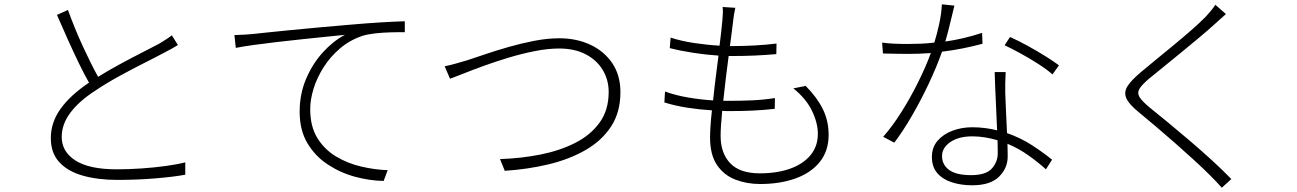

<svg xmlns="http://www.w3.org/2000/svg" viewBox="-20 -813 5990 887"><path d="M293.9 -767.1Q324.7 -681.6 362.3 -599.9Q399.9 -518.1 433.1 -458Q483.4 -489.3 537.4 -518.3Q591.3 -547.4 638.4 -571.3Q685.5 -595.2 714.8 -610.8Q732.4 -621.6 746.6 -630.6Q760.7 -639.6 773.9 -649.9L801.8 -605Q789.1 -596.7 773.4 -588.1Q757.8 -579.6 738.8 -569.8Q703.6 -550.8 647.7 -522.7Q591.8 -494.6 531.2 -461.4Q470.7 -428.2 419.9 -394Q345.7 -346.2 305.4 -292.7Q265.1 -239.3 265.1 -180.2Q265.1 -112.3 328.6 -71.5Q392.1 -30.8 519 -30.8Q575.7 -30.8 635.3 -34.9Q694.8 -39.1 747.3 -46.4Q799.8 -53.7 835.9 -63V-5.9Q783.7 3.9 699 11Q614.3 18.1 522 18.1Q432.1 18.1 362.8 -1.5Q293.5 -21 254.2 -63.5Q214.8 -106 214.8 -174.8Q214.8 -247.6 259.8 -310.3Q304.7 -373 391.1 -431.2Q368.7 -470.7 343.5 -522.7Q318.4 -574.7 292.7 -631.8Q267.1 -689 243.2 -744.1Z M1063 -650.9Q1090.8 -651.9 1111.6 -653.1Q1132.3 -654.3 1147 -655.8Q1167.5 -658.2 1212.6 -662.8Q1257.8 -667.5 1319.1 -673.6Q1380.4 -679.7 1450.2 -686Q1520 -692.4 1589.4 -698.2Q1673.3 -705.6 1737.8 -709.5Q1802.2 -713.4 1850.1 -714.8V-664.1Q1820.8 -664.6 1784.2 -663.6Q1747.6 -662.6 1712.6 -658.7Q1677.7 -654.8 1653.3 -647Q1594.7 -627 1550 -588.6Q1505.4 -550.3 1474.9 -502.2Q1444.3 -454.1 1428.7 -403.6Q1413.1 -353 1413.1 -309.1Q1413.1 -229 1446 -175.5Q1479 -122.1 1532.5 -90.1Q1585.9 -58.1 1648.7 -43.5Q1711.4 -28.8 1771 -26.9L1752.4 22.9Q1688.5 22 1620.6 3.7Q1552.7 -14.6 1494.4 -53Q1436 -91.3 1400.1 -151.6Q1364.3 -211.9 1364.3 -296.9Q1364.3 -378.9 1394.3 -449.2Q1424.3 -519.5 1472.2 -571.8Q1520 -624 1573.2 -651.9Q1538.6 -648.4 1487.1 -643.3Q1435.5 -638.2 1376.2 -631.8Q1316.9 -625.5 1258.3 -618.7Q1199.7 -611.8 1150.1 -605Q1100.6 -598.1 1069.3 -591.8Z M2034.2 -506.8Q2061 -512.2 2084.5 -519Q2107.9 -525.9 2137.2 -534.2Q2170.4 -544.9 2220.5 -562Q2270.5 -579.1 2329.3 -595.9Q2388.2 -612.8 2448.7 -624.5Q2509.3 -636.2 2564 -636.2Q2642.6 -636.2 2706.5 -606.7Q2770.5 -577.1 2808.3 -521.5Q2846.2 -465.8 2846.2 -387.2Q2846.2 -294.4 2803 -228.5Q2759.8 -162.6 2684.8 -119.6Q2609.9 -76.7 2513.9 -53.7Q2418 -30.8 2312 -23.9L2290 -78.1Q2386.2 -81.1 2476.1 -98.9Q2565.9 -116.7 2637.2 -152.8Q2708.5 -189 2750.2 -246.8Q2792 -304.7 2792 -388.2Q2792 -443.4 2764.9 -489Q2737.8 -534.7 2686.5 -561.8Q2635.3 -588.9 2563 -588.9Q2511.2 -588.9 2450.7 -576.9Q2390.1 -564.9 2329.3 -546.6Q2268.6 -528.3 2214.4 -508.5Q2160.2 -488.8 2119.4 -472.4Q2078.6 -456.1 2059.1 -449.2Z M3377 -776.9Q3370.1 -747.1 3367.2 -717.8Q3364.3 -694.8 3360.6 -664.6Q3356.9 -634.3 3352.1 -600.1Q3353.5 -600.1 3355.7 -600.1Q3357.9 -600.1 3359.4 -600.1Q3471.2 -600.1 3567.4 -611.8L3566.4 -563Q3516.1 -558.6 3467.3 -556.4Q3418.5 -554.2 3359.4 -554.2Q3356 -554.2 3352.5 -554.2Q3349.1 -554.2 3346.2 -554.2Q3339.4 -503.9 3333 -450.2Q3326.7 -396.5 3321.3 -347.2Q3328.1 -347.2 3334.7 -347.2Q3341.3 -347.2 3347.2 -347.2Q3401.9 -347.2 3453.6 -349.4Q3505.4 -351.6 3560.1 -359.9L3559.1 -310.1Q3504.4 -304.2 3454.6 -302Q3404.8 -299.8 3352.1 -299.8Q3343.3 -299.8 3334.2 -300Q3325.2 -300.3 3316.4 -300.8Q3313 -265.6 3311 -236.1Q3309.1 -206.5 3309.1 -185.1Q3309.1 -105.5 3353.5 -58.8Q3397.9 -12.2 3490.2 -12.2Q3569.8 -12.2 3630.1 -33.7Q3690.4 -55.2 3724.4 -96.2Q3758.3 -137.2 3758.3 -194.8Q3758.3 -245.1 3731 -301.5Q3703.6 -357.9 3645 -404.8L3702.1 -416Q3754.9 -362.8 3781.5 -308.6Q3808.1 -254.4 3808.1 -189.9Q3808.1 -116.2 3767.6 -65.4Q3727.1 -14.6 3655.5 11.2Q3584 37.1 3491.2 37.1Q3430.2 37.1 3377.4 16.8Q3324.7 -3.4 3292.5 -50.5Q3260.3 -97.7 3260.3 -178.2Q3260.3 -200.7 3262.5 -232.7Q3264.6 -264.6 3269 -303.2Q3212.9 -306.6 3155.8 -315.4Q3098.6 -324.2 3049.3 -339.8L3052.2 -390.1Q3102.5 -372.1 3160.6 -362.3Q3218.8 -352.5 3274.4 -349.1Q3279.3 -398.4 3286.1 -452.1Q3293 -505.9 3299.3 -556.2Q3244.6 -559.6 3184.1 -568.8Q3123.5 -578.1 3074.2 -590.8L3078.1 -639.2Q3127.9 -623 3188.7 -614Q3249.5 -605 3304.2 -602.1Q3308.6 -635.7 3311.8 -666Q3314.9 -696.3 3317.4 -721.2Q3319.3 -742.2 3319.6 -755.6Q3319.8 -769 3318.4 -780.8Z M4389.2 -787.1Q4381.8 -757.8 4370.8 -711.4Q4359.9 -665 4347.2 -621.1Q4388.7 -627 4431.2 -637Q4473.6 -647 4517.1 -661.1L4519 -610.8Q4475.6 -599.1 4428.2 -589.6Q4380.9 -580.1 4332 -574.2Q4306.6 -502.9 4270.3 -425.8Q4233.9 -348.6 4192.6 -277.6Q4151.4 -206.5 4111.3 -153.8L4060.1 -181.2Q4102.5 -229 4144.8 -296.1Q4187 -363.3 4222.4 -434.8Q4257.8 -506.3 4280.3 -567.9Q4253.4 -565.9 4225.8 -564.9Q4198.2 -564 4171.4 -564Q4145 -564 4114.7 -564.7Q4084.5 -565.4 4059.1 -565.9L4055.2 -616.2Q4080.6 -612.8 4108.6 -611.3Q4136.7 -609.9 4172.4 -609.9Q4201.7 -609.9 4232.4 -611.1Q4263.2 -612.3 4296.4 -616.2Q4309.1 -656.7 4319.3 -704.3Q4329.6 -752 4331.1 -793ZM4332 -91.8Q4332 -52.2 4364.5 -28.1Q4397 -3.9 4466.3 -3.9Q4535.2 -3.9 4562.3 -34.7Q4589.4 -65.4 4589.4 -105Q4589.4 -117.7 4589.1 -133.1Q4588.9 -148.4 4588.4 -165Q4560.5 -173.3 4531.2 -178.2Q4502 -183.1 4471.2 -183.1Q4409.7 -183.1 4370.8 -157Q4332 -130.9 4332 -91.8ZM4626 -480Q4624.5 -449.2 4624 -428.7Q4623.5 -408.2 4624 -383.8Q4625 -352.5 4627.4 -300.8Q4629.9 -249 4632.3 -198.2Q4696.8 -175.3 4748.5 -141.6Q4800.3 -107.9 4840.3 -75.2L4812 -30.8Q4776.9 -62.5 4732.2 -94.5Q4687.5 -126.5 4634.3 -148.9Q4634.8 -131.8 4635 -116.9Q4635.3 -102.1 4635.3 -89.8Q4635.3 -36.1 4595.2 3.4Q4555.2 43 4471.2 43Q4420.4 43 4378.2 29.5Q4335.9 16.1 4310.5 -12.7Q4285.2 -41.5 4285.2 -87.9Q4285.2 -132.3 4311.5 -162.8Q4337.9 -193.4 4380.4 -209.2Q4422.9 -225.1 4471.2 -225.1Q4502 -225.1 4530.5 -221.4Q4559.1 -217.8 4586.4 -210.9Q4584 -276.4 4580.3 -349.4Q4576.7 -422.4 4575.2 -480ZM4842.3 -469.2Q4816.9 -491.7 4777.1 -517.3Q4737.3 -543 4695.3 -565.9Q4653.3 -588.9 4621.1 -604L4646 -642.1Q4682.6 -626 4726.8 -601.8Q4771 -577.6 4810.3 -553Q4849.6 -528.3 4872.1 -511.2Z M5643.6 -748Q5632.3 -738.3 5614 -721.7Q5595.7 -705.1 5586.4 -696.8Q5560.1 -672.9 5521.2 -640.4Q5482.4 -607.9 5439.2 -572.5Q5396 -537.1 5356 -504.6Q5315.9 -472.2 5286.6 -448.2Q5254.4 -420.4 5243.7 -402.1Q5232.9 -383.8 5244.1 -365Q5255.4 -346.2 5290.5 -316.9Q5328.6 -286.6 5376.7 -246.8Q5424.8 -207 5476.8 -162.6Q5528.8 -118.2 5578.4 -73Q5627.9 -27.8 5668.5 14.2L5624.5 54.2Q5599.1 25.4 5566.4 -6.8Q5537.6 -35.6 5496.8 -73Q5456.1 -110.4 5410.4 -150.4Q5364.7 -190.4 5320.8 -227.8Q5276.9 -265.1 5241.7 -293.9Q5195.3 -331.5 5183.3 -359.4Q5171.4 -387.2 5188.5 -414.3Q5205.6 -441.4 5247.6 -477.1Q5275.4 -500.5 5315.9 -533.7Q5356.4 -566.9 5400.6 -603.3Q5444.8 -639.6 5484.4 -674.3Q5523.9 -709 5549.3 -734.9Q5560.1 -746.1 5574 -762.9Q5587.9 -779.8 5594.7 -791Z"/></svg>

Font: Source Han Sans CN Light
Style: Regular
Weight: 300
Designer: Ryoko NISHIZUKA  (kana, bopomofo & ideographs); Paul D. Hunt (Latin, Greek & Cyrillic); Sandoll Communications , Soo-you
Foundry: Adobe
Version: Version 2.000;hotconv 1.0.107;makeotfexe 2.5.65593